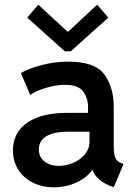

<svg xmlns="http://www.w3.org/2000/svg" viewBox="-20 -792 579 820"><path d="M35.2 -149.9Q35.2 -198.7 61.8 -234.9Q88.4 -271 140.4 -290.5Q192.4 -310.1 266.1 -310.1H356V-334.5Q356 -374 334.7 -401.9Q313.5 -429.7 257.3 -429.7Q220.7 -429.7 178.7 -417.5Q136.7 -405.3 108.9 -386.7L69.3 -480Q105 -500.5 159.9 -514.6Q214.8 -528.8 271.5 -528.8Q386.2 -528.8 426 -473.4Q465.8 -418 465.8 -336.4V-166Q465.8 -134.3 472.7 -118.2Q479.5 -102.1 497.1 -95.7L507.8 -91.8L465.8 7.8L450.7 2Q419.9 -10.3 400.6 -28.3Q381.3 -46.4 375.5 -66.4H374Q352.1 -34.2 307.6 -13.2Q263.2 7.8 210 7.8Q159.7 7.8 119.9 -12.2Q80.1 -32.2 57.6 -68.1Q35.2 -104 35.2 -149.9ZM232.4 -83.5Q259.8 -83.5 290 -95.5Q320.3 -107.4 341.3 -131.3Q362.3 -155.3 362.3 -189V-229.5H269Q210 -229.5 178 -210.2Q146 -190.9 146 -153.8Q146 -121.1 170.2 -102.3Q194.3 -83.5 232.4 -83.5ZM267.6 -657.2H271.5L395 -772L442.4 -716.8L282.2 -572.8H256.8L96.2 -716.8L143.6 -772Z"/></svg>

Font: Reddit Sans SemiBold
Style: Regular
Weight: 600
Designer: Stephen Hutchings
Foundry: Reddit
Version: Version 1.013